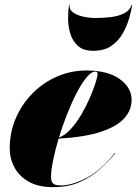

<svg xmlns="http://www.w3.org/2000/svg" viewBox="-20 -760 572 790"><path d="M266.5 -740Q264 -721.5 280 -709.5Q296 -697.5 321.5 -691.8Q347 -686 374 -686Q401 -686 432.2 -689.2Q463.5 -692.5 488.5 -704Q513.5 -715.5 521.5 -740H524Q520.5 -717 511.5 -685.2Q502.5 -653.5 485.2 -622.8Q468 -592 438.5 -571.5Q409 -551 364 -551Q322.5 -551 300.2 -571.5Q278 -592 269 -622.8Q260 -653.5 260.2 -685.2Q260.5 -717 264 -740ZM190 -32.5Q190 -11.5 199.5 -4.2Q209 3 229 3Q277 3 336.5 -28.2Q396 -59.5 452.5 -131L454.5 -129.5Q427.5 -97 392 -64.8Q356.5 -32.5 309.2 -11.2Q262 10 198.5 10Q138 10 98.5 -12.2Q59 -34.5 39.5 -71Q20 -107.5 20 -150Q20 -215.5 45 -273.5Q70 -331.5 113.8 -375.8Q157.5 -420 214.5 -445Q271.5 -470 335.5 -470Q423.5 -470 472.5 -434.8Q521.5 -399.5 521.5 -349Q521.5 -307.5 491.8 -273.8Q462 -240 396 -218Q330 -196 221 -189.5Q207 -142 198.5 -100.2Q190 -58.5 190 -32.5ZM373 -465.5Q356 -465.5 336 -441.5Q316 -417.5 295.5 -377.8Q275 -338 256 -290Q237 -242 222.5 -194Q248.5 -203.5 272 -229.8Q295.5 -256 315.5 -290.2Q335.5 -324.5 350.2 -358.8Q365 -393 373.2 -419.2Q381.5 -445.5 381.5 -455Q381.5 -465.5 373 -465.5Z"/></svg>

Font: Bodoni* 72pt Fatface
Style: Italic
Weight: 900
Italic angle: -13°
Version: Version 2.3